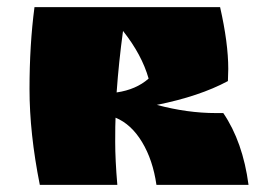

<svg xmlns="http://www.w3.org/2000/svg" viewBox="-20 -520 746 540"><path d="M622 -326 621 -292Q541 -249 421 -225Q507 -202 587 -202H608Q663 -121 679 0H420Q410 -70 379.5 -120.5Q349 -171 305 -189Q304 -172 304 -121Q304 -70 310 0H92Q63 -145 63 -269.5Q63 -394 77 -500H599Q622 -399 622 -326ZM326 -433Q314 -345 308 -260Q363 -268 398 -299Q379 -366 326 -433Z"/></svg>

Font: Ruslan Display
Style: Regular
Weight: 400
Version: Version 1.001